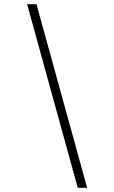

<svg xmlns="http://www.w3.org/2000/svg" viewBox="-20 -780 548 921"><path d="M353 121H398L155 -760H110Z"/></svg>

Font: Noto Serif Devanagari Light
Style: Regular
Weight: 300
Designer: Universal Thirst, Indian Type Foundry and the Monotype Design Team
Foundry: Monotype Imaging Inc.
Version: Version 2.004